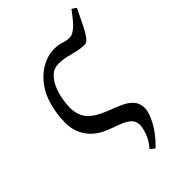

<svg xmlns="http://www.w3.org/2000/svg" viewBox="-234 -632 948 948"><g transform="rotate(-45 240.5 -158.0)"><path d="M380 -377Q352 -377 326 -383.5Q300 -390 274.5 -396Q249 -402 221 -402Q190 -402 168.5 -382Q147 -362 133.5 -332Q120 -302 114 -268.5Q108 -235 108 -209Q108 -154 137.5 -121.5Q167 -89 232 -64Q271 -50 302.5 -35Q334 -20 351.5 1Q369 22 369 55Q369 83 344 131.5Q319 180 266 232Q253 226 242 214Q270 181 281.5 149Q293 117 293 95Q293 70 276 54Q259 38 232.5 27.5Q206 17 178 7Q163 2 139.5 -9.5Q116 -21 93 -42Q70 -63 54.5 -96Q39 -129 39 -175Q39 -244 62 -310.5Q85 -377 139 -423Q164 -444 195 -456.5Q226 -469 257 -469Q288 -469 308.5 -461.5Q329 -454 355 -454Q370 -454 393.5 -472.5Q417 -491 458 -548Q463 -545 471 -540.5Q479 -536 481 -532Q456 -479 440 -447.5Q424 -416 413 -401Q402 -386 395 -381.5Q388 -377 380 -377Z"/></g></svg>

Font: ChillKai
Style: Regular
Weight: 400
Designer: ChillType
Foundry: 寒蝉字型
Version: Version 2.000